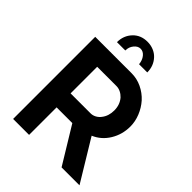

<svg xmlns="http://www.w3.org/2000/svg" viewBox="-254 -1044 1174 1174"><g transform="rotate(45 332.5 -457.5)"><path d="M382 -781H453Q453 -838 416 -877Q399 -895 374.5 -905Q350 -915 322 -915Q264 -915 228 -877Q191 -838 191 -781H263Q263 -811 281 -833Q299 -855 322 -855Q345 -855 362 -834Q379 -813 382 -781ZM212 -238H348L493 0H648L486 -267Q545 -292 579.5 -348.5Q614 -405 614 -474Q614 -517 597 -559.5Q580 -602 550 -636Q519 -670 477 -690Q435 -710 388 -710H74V0H212ZM379 -589Q397 -589 414.5 -580.5Q432 -572 446 -557Q475 -523 475 -474Q475 -426 449 -393Q437 -377 420 -368Q403 -359 385 -359H212V-589Z"/></g></svg>

Font: RT Raleway Bold
Style: Regular
Weight: 400
Designer: Matt McInerney, Pablo Impallari, Rodrigo Fuenzalida — Edited by Milan Moffatt in April 2016
Foundry: Matt McInerney, Pablo Impallari, Rodrigo Fuenzalida — Edited by Milan Moffatt in April 2016
Version: Version 3.001